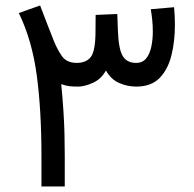

<svg xmlns="http://www.w3.org/2000/svg" viewBox="-20 -672 699 692"><path d="M471.2 -359.9Q438.5 -359.9 408.7 -373.3Q378.9 -386.7 361.8 -418Q345.2 -387.2 314.9 -373.5Q284.7 -359.9 261.7 -359.9Q245.1 -359.9 232.2 -361.1Q219.2 -362.3 200.7 -368.7Q206.1 -312.5 208.7 -270.5Q211.4 -228.5 212.4 -190.7Q213.4 -152.8 213.4 -109.4V0H129.4V-110.8Q129.4 -274.4 112.5 -400.4Q95.7 -526.4 47.9 -625L124.5 -652.3Q139.6 -613.8 149.9 -586.2Q160.2 -558.6 174.3 -523.9Q187 -492.7 203.6 -469.2Q220.2 -445.8 255.9 -445.3Q291 -445.3 307.4 -466.8Q323.7 -488.3 324.2 -555.7L324.7 -618.2L402.8 -621.6L404.8 -564.5Q407.2 -494.6 422.4 -470Q437.5 -445.3 470.2 -445.3Q494.1 -445.3 507.1 -461.7Q520 -478 525.4 -503.9Q530.8 -529.8 530.8 -558.1Q530.8 -579.6 528.6 -600.8Q526.4 -622.1 523.4 -638.7L607.4 -646Q610.4 -613.8 610.4 -582Q610.4 -523.4 597.9 -472.7Q585.4 -421.9 555.2 -390.9Q524.9 -359.9 471.2 -359.9Z"/></svg>

Font: Vazirmatn UI NL
Style: Regular
Weight: 400
Designer: Saber Rastikerdar
Foundry: Saber Rastikerdar
Version: Version 33.003